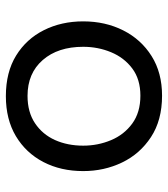

<svg xmlns="http://www.w3.org/2000/svg" viewBox="20 -568 559 638"><g transform="rotate(-90 299.0 -248.5)"><path d="M300.5 11Q219 11 163 -25.8Q107 -62.5 78.5 -122Q50 -181.5 50 -251Q50 -325.5 80.2 -383.5Q110.5 -441.5 166.2 -474.8Q222 -508 299 -508Q378.5 -508 433.8 -474Q489 -440 518.2 -381.8Q547.5 -323.5 547.5 -251Q547.5 -177.5 517.5 -118Q487.5 -58.5 432.2 -23.8Q377 11 300.5 11ZM300.5 -61Q355 -61 391 -88Q427 -115 445 -158.5Q463 -202 463 -251Q463 -335 419 -385.5Q375 -436 300 -436Q246 -436 209 -411.2Q172 -386.5 153.2 -344.8Q134.5 -303 134.5 -251Q134.5 -202 152.8 -158.5Q171 -115 208 -88Q245 -61 300.5 -61Z"/></g></svg>

Font: Commissioner
Style: Regular
Weight: 400
Designer: Kostas Bartsokas
Foundry: Kostas Bartsokas
Version: Version 1.000; ttfautohint (v1.8.3)